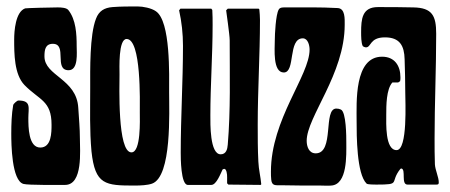

<svg xmlns="http://www.w3.org/2000/svg" viewBox="-20 -574 1397 596"><path d="M15 -159C15 -128 16 -13 53 -3C68 1 159 0 182 0C238 0 228 -107 228 -144C228 -175 225 -207 223 -239C218 -330 118 -338 118 -399C118 -418 120 -438 144 -438C190 -438 146 -356 193 -356C224 -356 218 -411 218 -431C218 -468 216 -513 192 -543C186 -550 171 -551 159 -551C141 -551 60 -549 58 -548C28 -537 24 -478 24 -451C24 -408 24 -343 56 -310C102 -263 140 -262 140 -187C140 -163 140 -116 105 -116C68 -116 68 -181 68 -208C68 -239 78 -262 37 -262C33 -262 22 -252 21 -248C16 -220 15 -188 15 -159Z M414 -224C414 -203 418 -101 388 -101C344 -101 351 -309 351 -343C351 -362 347 -453 373 -453C419 -453 414 -258 414 -224ZM398 2C416 2 438 1 452 -4C514 -26 505 -229 505 -287C505 -340 510 -508 464 -539C450 -549 424 -554 407 -554C381 -554 355 -554 329 -552C304 -550 287 -540 278 -516C258 -465 260 -357 260 -300C260 -235 258 -168 264 -104C275 0 307 2 398 2Z M789 0 791 -2C789 -25 783 -48 782 -72C780 -110 780 -149 780 -187C780 -295 787 -404 787 -512C787 -523 786 -534 785 -545L783 -547H687L682 -542C682 -540 693 -466 693 -449C693 -342 696 -231 687 -125C686 -111 682 -95 665 -95C631 -95 633 -191 633 -216C633 -309 640 -403 640 -496C640 -512 640 -527 639 -543L636 -547H540L536 -542C544 -506 548 -469 548 -432C548 -321 541 -211 541 -100C541 -85 541 0 563 0H636C652 0 665 -36 671 -48L676 -50L680 -48C686 -39 685 -25 685 -15V-5L689 -1Z M932 -137C932 -211 1050 -344 1050 -497C1050 -515 1052 -548 1028 -549C975 -552 921 -551 868 -551C860 -551 849 -552 845 -544C836 -528 833 -468 833 -448C833 -423 826 -349 861 -349C898 -349 873 -455 920 -455C936 -455 941 -433 941 -420C941 -339 821 -204 821 -41C821 -33 821 -24 822 -16C824 3 835 1 850 1C892 2 934 2 976 2C987 2 997 3 1008 2C1059 -1 1055 -93 1055 -131C1055 -148 1055 -227 1038 -234C1034 -236 1029 -237 1024 -237C982 -237 1019 -98 960 -98C939 -98 932 -119 932 -137Z M1226 -51C1241 -48 1224 -1 1245 -1H1335C1341 -1 1342 -3 1342 -8C1342 -24 1331 -46 1330 -64C1329 -91 1329 -117 1329 -144C1329 -252 1334 -361 1334 -469C1334 -525 1322 -550 1263 -551C1226 -552 1190 -552 1153 -552C1104 -552 1101 -515 1101 -474C1101 -462 1101 -441 1106 -431C1108 -429 1113 -427 1116 -427C1133 -427 1127 -458 1175 -458C1221 -458 1235 -432 1236 -390C1237 -356 1238 -322 1238 -288C1238 -260 1246 -108 1211 -108C1175 -108 1179 -192 1179 -218C1179 -246 1179 -297 1198 -318H1216L1222 -322C1223 -326 1223 -330 1223 -334C1223 -370 1205 -398 1166 -398C1079 -398 1087 -256 1087 -197C1087 -154 1087 -34 1118 -4C1121 -1 1143 -1 1148 -1C1227 -1 1188 -6 1223 -50Z"/></svg>

Font: DisSenso
Style: Regular
Weight: 400
Version: Version 1.150